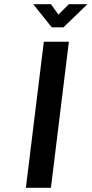

<svg xmlns="http://www.w3.org/2000/svg" viewBox="-20 -900 439 920"><path d="M224 0H104L190 -700H310ZM228 -769 139 -880H224L260 -830L310 -880H399L284 -769Z"/></svg>

Font: Kulim Park
Style: Bold Italic
Weight: 700
Italic angle: -8°
Designer: Noponies / Dale Sattler
Foundry: Noponies
Version: Version 1.000; ttfautohint (v1.8.3)